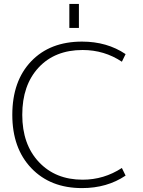

<svg xmlns="http://www.w3.org/2000/svg" viewBox="-20 -953 731 983"><path d="M335 -810V-933H384V-810ZM403 -697Q261 -697 177.5 -607Q94 -517 94 -365Q94 -214 179 -123.5Q264 -33 403 -33Q512 -33 604 -93L623 -54Q528 10 400 10Q238 10 140.5 -92Q43 -194 43 -365Q43 -538 139.5 -639Q236 -740 400 -740Q528 -740 623 -676L604 -637Q514 -697 403 -697Z"/></svg>

Font: M PLUS 1p Light
Style: Regular
Weight: 300
Version: Version 1.061